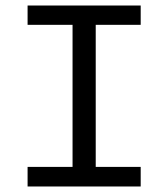

<svg xmlns="http://www.w3.org/2000/svg" viewBox="-20 -676 590 696"><path d="M80 0V-71H243V-586H80V-656H490V-586H327V-71H490V0Z"/></svg>

Font: Codetta
Style: Regular
Weight: 400
Italic angle: -11°
Designer: Ulrich Proeller
Foundry: PROSA GmbH
Version: Version 2.00;September 29, 2018;FontCreator 11.5.0.2427 64-b